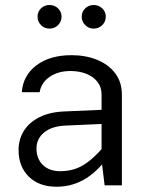

<svg xmlns="http://www.w3.org/2000/svg" viewBox="-20 -726 585 752"><path d="M457.4 -354.8Q457.4 -404.5 431.2 -439Q405 -473.5 360.4 -491.7Q315.7 -509.9 260.2 -509.9Q176 -509.9 123.2 -470.5Q70.4 -431 65.4 -365H135.3Q141.4 -402.1 174.5 -425Q207.6 -447.9 256.6 -447.9Q289.4 -447.9 317.1 -437.3Q344.7 -426.8 361.3 -406Q377.8 -385.1 377.8 -354.8V-97.6L389.8 0H457.4ZM420.8 -135.7 394.8 -161.1Q362.7 -123.1 334.7 -99.7Q306.7 -76.3 278.3 -65.9Q250 -55.5 215.9 -55.5Q172.5 -55.5 147.7 -80.1Q122.9 -104.7 122.9 -144.2Q122.9 -182 152.2 -206.7Q181.6 -231.5 236.4 -234.2L413 -242V-297.4L231.5 -289.5Q175 -287.2 135 -267.2Q95.1 -247.3 73.9 -214.1Q52.7 -180.8 52.7 -138.1Q52.7 -73.6 92.9 -34.1Q133.1 5.4 201.6 5.4Q264.8 5.4 318.1 -28Q371.3 -61.4 420.8 -135.7ZM127 -660.7Q127 -641.6 140.5 -627.8Q154.1 -614 173.8 -614Q194 -614 207.5 -627.8Q221.1 -641.6 221.1 -660.7Q221.1 -679.8 207.5 -693.1Q194 -706.4 173.8 -706.4Q154.1 -706.4 140.5 -693.1Q127 -679.8 127 -660.7ZM300 -660.7Q300 -641.6 313.6 -627.8Q327.1 -614 346.9 -614Q367 -614 380.7 -627.8Q394.3 -641.6 394.3 -660.7Q394.3 -679.8 380.7 -693.1Q367 -706.4 346.9 -706.4Q327.1 -706.4 313.6 -693.1Q300 -679.8 300 -660.7Z"/></svg>

Font: Estedad VF
Style: Regular
Weight: 100
Designer: Amin Abedi
Version: Version 7.3